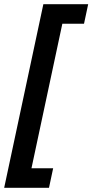

<svg xmlns="http://www.w3.org/2000/svg" viewBox="-48 -740 443 921"><path d="M187 161 207 67H103L251 -626H355L375 -720H160L-28 161Z"/></svg>

Font: Noto Sans UI SemiCondensed
Style: Bold Italic
Weight: 700
Width: 4
Designer: Monotype Design Team
Foundry: Monotype Imaging Inc.
Version: 1.001